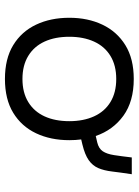

<svg xmlns="http://www.w3.org/2000/svg" viewBox="88 -639 562 778"><g transform="rotate(90 369.0 -250.0)"><path d="M300 11Q218 11 163 -22.5Q108 -56 80 -115Q52 -174 52 -250Q52 -325 80 -384Q108 -443 163 -477Q218 -511 300 -511Q391 -511 449 -469Q507 -427 531 -357L557 -363Q582 -369 593 -385.5Q604 -402 608.5 -431Q613 -460 618 -503H686Q679 -457 675 -423.5Q671 -390 661 -367Q651 -344 629 -328.5Q607 -313 566 -303L545 -298Q548 -275 548 -250Q548 -174 520 -115Q492 -56 437 -22.5Q382 11 300 11ZM300 -60Q355 -60 393.5 -83.5Q432 -107 451.5 -149.5Q471 -192 471 -250Q471 -307 451.5 -350Q432 -393 393.5 -416.5Q355 -440 300 -440Q245 -440 206.5 -416.5Q168 -393 148.5 -350Q129 -307 129 -250Q129 -192 148.5 -149.5Q168 -107 206.5 -83.5Q245 -60 300 -60Z"/></g></svg>

Font: Nata Sans
Style: Regular
Weight: 400
Designer: Daniel Uzquiano Cruz
Version: Version 1.001